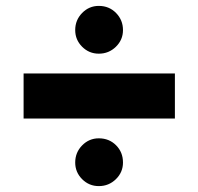

<svg xmlns="http://www.w3.org/2000/svg" viewBox="-20 -740 673 651"><path d="M315 -720Q350 -720 373.5 -696Q397 -672 397 -638Q397 -605 373 -581.5Q349 -558 315 -558Q282 -558 258.5 -581.5Q235 -605 235 -638Q235 -672 258.5 -696Q282 -720 315 -720ZM60 -491H573V-338H60ZM315 -271Q350 -271 373.5 -247.5Q397 -224 397 -189Q397 -156 373 -132.5Q349 -109 315 -109Q282 -109 258.5 -132.5Q235 -156 235 -189Q235 -223 258.5 -247Q282 -271 315 -271Z"/></svg>

Font: Hussar
Style: BoldWeb
Weight: 700
Foundry: Cannot Into Space Fonts
Version: Version 2.00